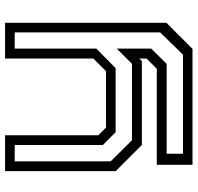

<svg xmlns="http://www.w3.org/2000/svg" viewBox="-31 -549 780 758"><g transform="rotate(-90 359.0 -170.0)"><path d="M165.5 0 62.5 -103V-540H204V-172L234.5 -141.5H457L507 -191.5V-540H648V97L545 200H87.5V59H466.5L507 18.5V-10L497 0ZM131 162.5H522L610 72.5V-502H546V-179.5L469 -103.5H216L165.5 -154V-502H101V-123L184.5 -39H486L546 -99V37L486 98H131Z"/></g></svg>

Font: Tourney Expanded
Style: Regular
Weight: 400
Width: 7
Designer: Tyler Finck
Foundry: Etcetera Type Co
Version: Version 1.010; ttfautohint (v1.8.3)